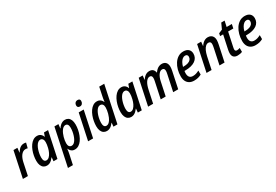

<svg xmlns="http://www.w3.org/2000/svg" viewBox="68 -2007 5008 3490"><g transform="rotate(-30 2572.0 -261.5)"><path d="M10.3 0 124.5 -540.5H206.5L196.3 -446.3H200.7Q219.2 -478 240.5 -501.5Q261.7 -524.9 287.6 -537.6Q313.5 -550.3 345.2 -550.3Q356.9 -550.3 368.7 -548.8Q380.4 -547.4 391.1 -543.9L364.3 -439Q355 -442.4 343.8 -444.1Q332.5 -445.8 319.8 -445.8Q291 -445.8 267.1 -430.9Q243.2 -416 224.1 -390.4Q205.1 -364.7 191.7 -331.8Q178.2 -298.8 170.4 -262.7L115.2 0Z M512.7 9.8Q475.1 9.8 446.3 -9.3Q417.5 -28.3 401.1 -66.7Q384.8 -105 384.8 -162.1Q384.8 -212.4 394.8 -266.4Q404.8 -320.3 424.3 -370.8Q443.8 -421.4 472.7 -461.9Q501.5 -502.4 538.8 -526.4Q576.2 -550.3 622.1 -550.3Q650.9 -550.3 672.9 -540Q694.8 -529.8 710.7 -511.2Q726.6 -492.7 735.4 -466.8H739.3L765.1 -540.5H850.6L735.8 0H653.3L660.6 -80.6H657.7Q638.2 -54.7 616.5 -34.2Q594.7 -13.7 569.1 -2Q543.5 9.8 512.7 9.8ZM552.2 -78.1Q584.5 -78.1 611.1 -104Q637.7 -129.9 657.5 -171.1Q677.2 -212.4 688 -258.3Q696.8 -293.9 700.4 -322.3Q704.1 -350.6 704.1 -376.5Q704.1 -415 686.5 -438.2Q668.9 -461.4 637.2 -461.4Q611.8 -461.4 589.4 -443.1Q566.9 -424.8 549.1 -394Q531.2 -363.3 518.6 -325Q505.9 -286.6 499 -246.1Q492.2 -205.6 492.2 -168.9Q492.2 -123.5 507.6 -100.8Q522.9 -78.1 552.2 -78.1Z M819.3 236.8 983.9 -540.5H1067.9L1058.1 -455.6H1062Q1081.1 -483.4 1103 -504.9Q1125 -526.4 1151.1 -538.3Q1177.2 -550.3 1207.5 -550.3Q1245.1 -550.3 1273.9 -531.7Q1302.7 -513.2 1319.1 -474.9Q1335.4 -436.5 1335.4 -377.4Q1335.4 -326.7 1325.2 -272.5Q1314.9 -218.3 1295.4 -168Q1275.9 -117.7 1247.3 -77.4Q1218.8 -37.1 1181.2 -13.7Q1143.6 9.8 1098.1 9.8Q1068.8 9.8 1047.4 -0.7Q1025.9 -11.2 1011 -29.5Q996.1 -47.9 986.8 -71.3H983.4Q980.5 -43.5 976.1 -15.4Q971.7 12.7 966.3 36.6L923.3 236.8ZM1083.5 -78.6Q1109.4 -78.6 1131.8 -97.2Q1154.3 -115.7 1171.9 -146.5Q1189.5 -177.2 1202.1 -215.6Q1214.8 -253.9 1221.4 -294.4Q1228 -335 1228 -371.6Q1228 -417.5 1212.9 -439.9Q1197.8 -462.4 1167.5 -462.4Q1144.5 -462.4 1124.3 -448.2Q1104 -434.1 1087.2 -409.7Q1070.3 -385.3 1056.9 -354.7Q1043.5 -324.2 1034.2 -290.8Q1024.9 -257.3 1020 -225.1Q1015.1 -192.9 1015.1 -166Q1015.1 -125 1032.5 -101.8Q1049.8 -78.6 1083.5 -78.6Z M1378.9 0 1493.7 -540.5H1598.1L1483.9 0ZM1569.3 -621.6Q1544.9 -621.6 1530.5 -633.5Q1516.1 -645.5 1516.1 -669.9Q1516.1 -690.4 1523.9 -707.8Q1531.7 -725.1 1547.4 -735.6Q1563 -746.1 1585.9 -746.1Q1609.9 -746.1 1623.8 -735.1Q1637.7 -724.1 1637.7 -699.7Q1637.7 -666.5 1619.1 -644Q1600.6 -621.6 1569.3 -621.6Z M1770.5 9.8Q1733.4 9.8 1704.6 -9.3Q1675.8 -28.3 1659.4 -66.7Q1643.1 -105 1643.1 -162.6Q1643.1 -211.9 1652.8 -265.6Q1662.6 -319.3 1681.9 -369.9Q1701.2 -420.4 1729.7 -461.2Q1758.3 -502 1795.4 -526.1Q1832.5 -550.3 1877.9 -550.3Q1907.2 -550.3 1929.2 -540Q1951.2 -529.8 1966.8 -512Q1982.4 -494.1 1991.7 -470.7H1995.1Q1997.1 -485.8 1999.8 -504.2Q2002.4 -522.5 2005.6 -541.7Q2008.8 -561 2012.7 -578.1L2050.8 -759.8H2155.8L1994.6 0H1911.1L1918.5 -79.1H1915.5Q1895.5 -52.7 1874 -32.7Q1852.5 -12.7 1827.1 -1.5Q1801.8 9.8 1770.5 9.8ZM1811.5 -77.6Q1835.4 -77.6 1855.7 -92.3Q1876 -106.9 1892.8 -131.8Q1909.7 -156.7 1922.9 -188Q1936 -219.2 1945.1 -252.4Q1954.1 -285.6 1958.7 -317.6Q1963.4 -349.6 1963.4 -375Q1963.4 -415.5 1946.3 -438.5Q1929.2 -461.4 1895 -461.4Q1868.7 -461.4 1846.2 -442.4Q1823.7 -423.3 1805.9 -391.6Q1788.1 -359.9 1775.6 -321.3Q1763.2 -282.7 1756.8 -242.7Q1750.5 -202.6 1750.5 -168Q1750.5 -123 1766.1 -100.3Q1781.7 -77.6 1811.5 -77.6Z M2282.2 9.8Q2244.6 9.8 2215.8 -9.3Q2187 -28.3 2170.7 -66.7Q2154.3 -105 2154.3 -162.1Q2154.3 -212.4 2164.3 -266.4Q2174.3 -320.3 2193.8 -370.8Q2213.4 -421.4 2242.2 -461.9Q2271 -502.4 2308.3 -526.4Q2345.7 -550.3 2391.6 -550.3Q2420.4 -550.3 2442.4 -540Q2464.4 -529.8 2480.2 -511.2Q2496.1 -492.7 2504.9 -466.8H2508.8L2534.7 -540.5H2620.1L2505.4 0H2422.9L2430.2 -80.6H2427.2Q2407.7 -54.7 2386 -34.2Q2364.3 -13.7 2338.6 -2Q2313 9.8 2282.2 9.8ZM2321.8 -78.1Q2354 -78.1 2380.6 -104Q2407.2 -129.9 2427 -171.1Q2446.8 -212.4 2457.5 -258.3Q2466.3 -293.9 2470 -322.3Q2473.6 -350.6 2473.6 -376.5Q2473.6 -415 2456.1 -438.2Q2438.5 -461.4 2406.7 -461.4Q2381.3 -461.4 2358.9 -443.1Q2336.4 -424.8 2318.6 -394Q2300.8 -363.3 2288.1 -325Q2275.4 -286.6 2268.6 -246.1Q2261.7 -205.6 2261.7 -168.9Q2261.7 -123.5 2277.1 -100.8Q2292.5 -78.1 2321.8 -78.1Z M2638.2 0 2752.9 -540.5H2836.4L2826.7 -455.1H2830.6Q2847.7 -481.9 2869.1 -503.4Q2890.6 -524.9 2917.5 -537.6Q2944.3 -550.3 2976.6 -550.3Q3024.4 -550.3 3051 -526.4Q3077.6 -502.4 3085.4 -457.5H3088.9Q3106.4 -483.9 3128.9 -504.9Q3151.4 -525.9 3179 -538.1Q3206.5 -550.3 3238.3 -550.3Q3293.5 -550.3 3323 -517.8Q3352.5 -485.4 3352.5 -425.3Q3352.5 -407.2 3349.9 -386.7Q3347.2 -366.2 3342.8 -344.7L3270 0H3164.6L3236.3 -337.9Q3240.7 -356.9 3242.9 -373.5Q3245.1 -390.1 3245.1 -402.8Q3245.1 -431.2 3232.9 -445.6Q3220.7 -460 3195.8 -460Q3173.3 -460 3153.6 -446.8Q3133.8 -433.6 3117.2 -409.9Q3100.6 -386.2 3088.1 -354.5Q3075.7 -322.8 3067.9 -285.6L3007.3 0H2902.8L2975.1 -340.8Q2979 -359.4 2981 -375Q2982.9 -390.6 2982.9 -402.3Q2982.9 -430.7 2971.2 -445.3Q2959.5 -460 2934.6 -460Q2910.6 -460 2889.6 -445.1Q2868.7 -430.2 2851.6 -403.6Q2834.5 -377 2821.3 -340.6Q2808.1 -304.2 2799.3 -261.7L2743.7 0Z M3603 9.8Q3548.8 9.8 3509.3 -12Q3469.7 -33.7 3448 -75.7Q3426.3 -117.7 3426.3 -177.7Q3426.3 -249.5 3444.3 -316.2Q3462.4 -382.8 3496.8 -435.5Q3531.2 -488.3 3580.3 -519.3Q3629.4 -550.3 3691.4 -550.3Q3759.8 -550.3 3797.1 -516.4Q3834.5 -482.4 3834.5 -422.9Q3834.5 -379.4 3816.2 -344Q3797.9 -308.6 3762 -283.4Q3726.1 -258.3 3673.1 -244.9Q3620.1 -231.4 3550.3 -231.4H3535.6Q3533.7 -219.7 3532.5 -207.3Q3531.2 -194.8 3531.2 -182.6Q3531.2 -129.4 3555.2 -101.8Q3579.1 -74.2 3625.5 -74.2Q3660.6 -74.2 3690.2 -83.3Q3719.7 -92.3 3757.3 -111.3V-27.8Q3722.2 -8.8 3685.3 0.5Q3648.4 9.8 3603 9.8ZM3549.3 -308.6H3559.6Q3617.7 -308.6 3656.5 -321.8Q3695.3 -335 3714.8 -359.4Q3734.4 -383.8 3734.4 -417Q3734.4 -440.4 3721.2 -454.1Q3708 -467.8 3681.2 -467.8Q3654.3 -467.8 3628.4 -448.2Q3602.5 -428.7 3582 -392.8Q3561.5 -356.9 3549.3 -308.6Z M3864.3 0 3979 -541H4063.5L4054.2 -454.6H4056.6Q4074.2 -481.9 4096.2 -503.7Q4118.2 -525.4 4145.3 -538.3Q4172.4 -551.3 4205.1 -551.3Q4241.7 -551.3 4268.8 -536.9Q4295.9 -522.5 4310.8 -494.4Q4325.7 -466.3 4325.7 -424.3Q4325.7 -404.3 4322 -380.4Q4318.4 -356.4 4313.5 -332.5L4242.7 0H4136.7L4206.1 -327.6Q4210.4 -349.1 4213.6 -368.9Q4216.8 -388.7 4216.8 -404.3Q4216.8 -431.6 4204.1 -445.3Q4191.4 -459 4165.5 -459Q4135.3 -459 4108.4 -435.3Q4081.5 -411.6 4060.5 -366.9Q4039.6 -322.3 4025.4 -259.3L3970.7 0Z M4516.6 9.8Q4463.9 9.8 4435.3 -16.8Q4406.7 -43.5 4406.7 -99.6Q4406.7 -113.8 4408.9 -131.3Q4411.1 -148.9 4415 -168.9L4476.1 -456.1H4412.6L4423.8 -509.8L4500.5 -542L4554.2 -659.7H4624.5L4598.6 -540.5H4708L4689.9 -456.1H4581.1L4519 -163.6Q4516.6 -151.4 4514.6 -139.6Q4512.7 -127.9 4512.7 -118.7Q4512.7 -99.1 4522.2 -89.1Q4531.7 -79.1 4552.2 -79.1Q4565.9 -79.1 4581.5 -82.3Q4597.2 -85.4 4613.8 -91.8V-9.8Q4595.2 -1 4568.6 4.4Q4542 9.8 4516.6 9.8Z M4891.6 9.8Q4837.4 9.8 4797.9 -12Q4758.3 -33.7 4736.6 -75.7Q4714.8 -117.7 4714.8 -177.7Q4714.8 -249.5 4732.9 -316.2Q4751 -382.8 4785.4 -435.5Q4819.8 -488.3 4868.9 -519.3Q4918 -550.3 4980 -550.3Q5048.3 -550.3 5085.7 -516.4Q5123 -482.4 5123 -422.9Q5123 -379.4 5104.7 -344Q5086.4 -308.6 5050.5 -283.4Q5014.6 -258.3 4961.7 -244.9Q4908.7 -231.4 4838.9 -231.4H4824.2Q4822.3 -219.7 4821 -207.3Q4819.8 -194.8 4819.8 -182.6Q4819.8 -129.4 4843.8 -101.8Q4867.7 -74.2 4914.1 -74.2Q4949.2 -74.2 4978.8 -83.3Q5008.3 -92.3 5045.9 -111.3V-27.8Q5010.7 -8.8 4973.9 0.5Q4937 9.8 4891.6 9.8ZM4837.9 -308.6H4848.1Q4906.2 -308.6 4945.1 -321.8Q4983.9 -335 5003.4 -359.4Q5022.9 -383.8 5022.9 -417Q5022.9 -440.4 5009.8 -454.1Q4996.6 -467.8 4969.7 -467.8Q4942.9 -467.8 4917 -448.2Q4891.1 -428.7 4870.6 -392.8Q4850.1 -356.9 4837.9 -308.6Z"/></g></svg>

Font: Open Sans SemiCondensed SemiBold
Style: Italic
Weight: 600
Width: 4
Italic angle: -12°
Designer: Monotype Design Team
Foundry: Monotype Imaging Inc.
Version: Version 3.000